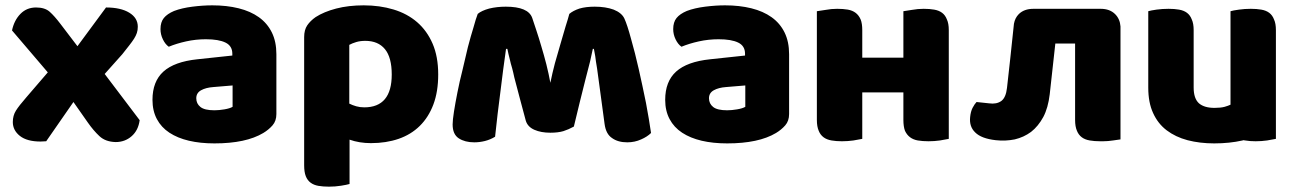

<svg xmlns="http://www.w3.org/2000/svg" viewBox="-20 -521 4850 719"><path d="M25 -407Q33 -445 56.5 -469Q80 -493 115 -493Q148 -493 166 -477Q184 -461 206 -432L270 -348L377 -493Q432 -493 464 -473.5Q496 -454 496 -421Q496 -408 492.5 -397.5Q489 -387 482 -376Q475 -365 464 -351Q453 -337 438 -318L372 -244L503 -71Q498 -33 473 -11Q448 11 413 11Q375 10 352.5 -11Q330 -32 309 -62L255 -139L153 8Q148 8 142 8.5Q136 9 132 9Q81 9 54.5 -12Q28 -33 28 -64Q28 -88 39.5 -106.5Q51 -125 79 -157L159 -250Z M783 -108Q800 -108 820.5 -111.5Q841 -115 851 -121V-201L779 -195Q751 -193 733 -183Q715 -173 715 -153Q715 -133 730.5 -120.5Q746 -108 783 -108ZM775 -501Q829 -501 873.5 -490Q918 -479 949.5 -456.5Q981 -434 998 -399.5Q1015 -365 1015 -318V-94Q1015 -68 1000.5 -51.5Q986 -35 966 -23Q901 16 783 16Q730 16 687.5 6Q645 -4 614.5 -24Q584 -44 567.5 -75Q551 -106 551 -147Q551 -216 592 -253Q633 -290 719 -299L850 -313V-320Q850 -349 824.5 -361.5Q799 -374 751 -374Q713 -374 677 -366Q641 -358 612 -346Q599 -355 590 -373.5Q581 -392 581 -412Q581 -438 593.5 -453.5Q606 -469 632 -480Q661 -491 700.5 -496Q740 -501 775 -501Z M1342 -501Q1402 -501 1453.5 -485.5Q1505 -470 1542 -438Q1579 -406 1600 -357.5Q1621 -309 1621 -242Q1621 -178 1603 -130Q1585 -82 1552 -49.5Q1519 -17 1472.5 -1Q1426 15 1369 15Q1326 15 1289 2V168Q1279 171 1257 174.5Q1235 178 1212 178Q1190 178 1172.5 175Q1155 172 1143 163Q1131 154 1125 138.5Q1119 123 1119 98V-382Q1119 -409 1130.5 -426Q1142 -443 1162 -457Q1193 -477 1239 -489Q1285 -501 1342 -501ZM1344 -119Q1447 -119 1447 -242Q1447 -306 1421.5 -337Q1396 -368 1348 -368Q1329 -368 1314 -363.5Q1299 -359 1288 -353V-133Q1300 -127 1314 -123Q1328 -119 1344 -119Z M2098 -422Q2107 -450 2112 -469Q2126 -481 2150 -489Q2174 -496 2207 -496Q2248 -496 2278 -485Q2308 -473 2318 -452Q2329 -428 2343 -376Q2358 -324 2372 -262Q2386 -200 2399 -136Q2411 -72 2418 -23Q2404 -9 2381 1Q2357 12 2329 12Q2294 12 2272 -4Q2249 -19 2244 -57Q2234 -133 2227 -183Q2221 -224 2216 -264Q2211 -293 2209 -311Q2206 -328 2204 -338H2200Q2197 -322 2190 -292Q2182 -262 2172 -222Q2161 -180 2151 -138L2129 -47Q2109 -36 2090 -30Q2070 -24 2041 -24Q2006 -24 1981 -35Q1956 -46 1949 -69Q1938 -110 1926 -155Q1915 -197 1906 -231L1902 -249L1898 -265Q1892 -285 1890 -295Q1883 -322 1880 -338H1875Q1864 -261 1854 -178Q1843 -95 1834 -9Q1816 2 1796 7Q1776 12 1756 12Q1721 12 1698 -3Q1675 -18 1675 -55Q1675 -71 1680 -103Q1685 -135 1693 -175Q1701 -216 1712 -259Q1722 -303 1732 -344Q1743 -386 1753 -418Q1762 -451 1769 -469Q1783 -481 1812 -489Q1841 -496 1874 -496Q1958 -496 1973 -454Q1979 -436 1988 -409Q1998 -379 2007 -348Q2017 -315 2026 -280Q2035 -244 2041 -211Q2048 -246 2058 -284Q2068 -320 2079 -357Q2089 -392 2098 -422Z M2703 -108Q2720 -108 2740.5 -111.5Q2761 -115 2771 -121V-201L2699 -195Q2671 -193 2653 -183Q2635 -173 2635 -153Q2635 -133 2650.5 -120.5Q2666 -108 2703 -108ZM2695 -501Q2749 -501 2793.5 -490Q2838 -479 2869.5 -456.5Q2901 -434 2918 -399.5Q2935 -365 2935 -318V-94Q2935 -68 2920.5 -51.5Q2906 -35 2886 -23Q2821 16 2703 16Q2650 16 2607.5 6Q2565 -4 2534.5 -24Q2504 -44 2487.5 -75Q2471 -106 2471 -147Q2471 -216 2512 -253Q2553 -290 2639 -299L2770 -313V-320Q2770 -349 2744.5 -361.5Q2719 -374 2671 -374Q2633 -374 2597 -366Q2561 -358 2532 -346Q2519 -355 2510 -373.5Q2501 -392 2501 -412Q2501 -438 2513.5 -453.5Q2526 -469 2552 -480Q2581 -491 2620.5 -496Q2660 -501 2695 -501Z M3508 -473Q3520 -464 3526 -448Q3533 -433 3533 -408V-1Q3523 1 3500 5Q3479 8 3457 8Q3435 8 3417 5Q3400 2 3388 -7Q3376 -16 3369 -31Q3363 -47 3363 -72V-175H3209V-1Q3199 1 3176 5Q3155 8 3133 8Q3111 8 3094 5Q3076 2 3064 -7Q3052 -16 3046 -31Q3039 -47 3039 -72V-479Q3052 -481 3072 -484Q3093 -488 3115 -488Q3137 -488 3155 -485Q3172 -482 3184 -473Q3196 -464 3203 -448Q3209 -433 3209 -408V-305H3363V-479Q3376 -481 3395 -484Q3417 -488 3439 -488Q3461 -488 3478 -485Q3496 -482 3508 -473Z M4156 -468Q4174 -450 4176 -422V-413V1Q4167 2 4148 5Q4129 8 4111 8H4100Q4078 8 4061 5Q4043 2 4031 -7Q4019 -16 4013 -31Q4006 -47 4006 -72V-358H3932L3911 -168Q3905 -117 3887 -83Q3868 -48 3841 -27Q3814 -7 3780 1Q3745 8 3709 4Q3655 -2 3632 -25Q3609 -47 3613 -83Q3615 -103 3622 -117Q3630 -132 3637 -139L3684 -134Q3712 -130 3730 -143Q3747 -156 3751 -192L3763 -300Q3777 -432 3777 -432Q3781 -454 3795 -468Q3815 -488 3850 -488H4102Q4136 -488 4156 -468Z M4733 -473Q4745 -464 4751 -448Q4758 -433 4758 -408V-1Q4748 1 4725 5Q4704 8 4682 8Q4660 8 4643 5L4636 4L4633 5Q4584 16 4527 16Q4473 16 4427 4Q4382 -8 4349 -33Q4316 -58 4298 -98Q4280 -137 4280 -193V-479Q4290 -482 4311 -485Q4333 -488 4356 -488Q4378 -488 4395 -485Q4413 -482 4425 -473Q4437 -464 4443 -448Q4450 -433 4450 -408V-193Q4450 -152 4470 -134Q4490 -117 4528 -117Q4551 -117 4566 -121Q4580 -125 4588 -129V-479Q4598 -482 4620 -485Q4641 -488 4664 -488Q4686 -488 4703 -485Q4721 -482 4733 -473Z"/></svg>

Font: Baloo Cyrillic
Style: Regular
Weight: 400
Designer: Ek Type, Denis Ignatov
Foundry: Ek Type
Version: Version 1.50 July 26, 2019